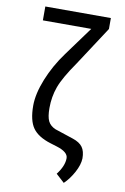

<svg xmlns="http://www.w3.org/2000/svg" viewBox="-98 -768 658 1011"><g transform="rotate(10 231.5 -262.0)"><path d="M410.6 -710.9V-652.3L274.4 -443.8Q212.9 -355.5 193.6 -302Q174.3 -248.5 174.3 -188.5Q174.3 -141.6 185.5 -118.7Q196.8 -95.7 225.1 -83.5L323.7 -50.8Q360.4 -38.6 376 -16.8Q391.6 4.9 391.6 43Q390.6 77.1 368.2 118.4Q345.7 159.7 316.9 187L272 146Q309.1 98.1 309.1 56.6Q309.1 23.4 247.1 4.4L212.4 -6.3Q144 -27.3 116 -66.9Q87.9 -106.4 87.9 -186Q87.9 -249 120.1 -329.1Q152.3 -409.2 206.1 -482.4L318.8 -636.7H60.1V-710.9Z"/></g></svg>

Font: MAUL Condensed
Style: Condensed Regular
Weight: 400
Designer: MAUL
Version: Version 1.0; 2020; ttfautohint (v1.8.3)